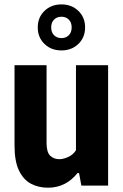

<svg xmlns="http://www.w3.org/2000/svg" viewBox="-20 -843 560 872"><path d="M198 9.5Q155 9.5 120.8 -8.5Q86.5 -26.5 66.2 -68.5Q46 -110.5 46 -181.5V-547H191.5V-193.5Q191.5 -151.5 208 -135.8Q224.5 -120 249.5 -120Q267 -120 289.2 -129.8Q311.5 -139.5 325 -160.5V-547H471V0H349.5L339 -57H332Q279 9.5 198 9.5ZM259 -614Q212.5 -614 182 -643.5Q151.5 -673 151.5 -718.5Q151.5 -764 182 -793.5Q212.5 -823 259 -823Q305.5 -823 336 -793.5Q366.5 -764 366.5 -718.5Q366.5 -673 336 -643.5Q305.5 -614 259 -614ZM259 -670Q279.5 -670 292.5 -683Q305.5 -696 305.5 -718.5Q305.5 -741 292.5 -754Q279.5 -767 259 -767Q238.5 -767 225.5 -754Q212.5 -741 212.5 -718.5Q212.5 -696 225.5 -683Q238.5 -670 259 -670Z"/></svg>

Font: Encode Sans Cnd
Style: Bold
Weight: 700
Width: 3
Designer: Multiple Designers
Foundry: Impallari Type
Version: Version 3.002; ttfautohint (v1.8.3) -l 8 -r 50 -G 200 -x 14 